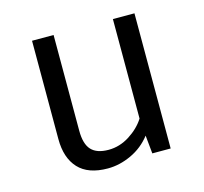

<svg xmlns="http://www.w3.org/2000/svg" viewBox="-85 -635 786 741"><g transform="rotate(-15 307.5 -264.0)"><path d="M189.2 -540V-157.4Q189.2 -104.1 211.3 -80.5Q233.3 -56.9 280 -56.9Q324.6 -56.9 364.4 -82.3Q404.1 -107.7 426.2 -142.6V-540H512.3V0H439L431.8 -72.8Q400 -31.8 353.1 -10Q306.2 11.8 259 11.8Q180.5 11.8 141.8 -30Q103.1 -71.8 103.1 -147.2V-540Z"/></g></svg>

Font: FiraCode Nerd Font
Style: Regular
Weight: 400
Designer: Carrois Corporate, Edenspiekermann AG, Nikita Prokopov
Foundry: Carrois Corporate, Edenspiekermann AG, Nikita Prokopov
Version: Version 6.002;Nerd Fonts 2.1.0